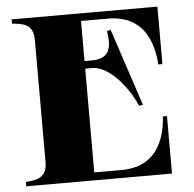

<svg xmlns="http://www.w3.org/2000/svg" viewBox="-51 -751 811 802"><g transform="rotate(-5 354.5 -350.0)"><path d="M427 -668C576 -668 614 -556 621 -459H638V-700H27V-682C73 -678 116 -672 116 -607V-93C116 -28 73 -22 27 -18V0H638V-241H621C614 -143 576 -33 427 -33H315V-468H346C406 -468 482 -393 526 -294L542 -297L435 -620L419 -617C433 -540 415 -500 346 -500H315V-668Z"/></g></svg>

Font: Sprat
Style: Bold
Weight: 700
Designer: Ethan Nakache
Foundry: Collletttivo
Version: Version 2.000;Glyphs 3.2 (3217)